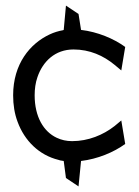

<svg xmlns="http://www.w3.org/2000/svg" viewBox="-20 -567 498 687"><path d="M27 -226C27 -192 32 -160 43 -131C68 -63 120 -12 189 5C191 6 198 8 208 9L216 70L261 100L270 9C329 2 387 -22 428 -52L414 -136L390 -116C349 -84 296 -62 238 -62C218 -62 200 -66 183 -74C136 -96 104 -149 104 -226C104 -249 107 -271 114 -291C133 -347 177 -390 243 -390C301 -390 350 -368 390 -335L414 -315L428 -399C387 -429 329 -453 270 -460L261 -517L216 -547L208 -460C207 -460 206 -459 206 -459C189 -456 173 -451 158 -444C87 -411 27 -338 27 -226Z"/></svg>

Font: Charger Sport
Style: Nrw
Weight: 400
Designer: Jasper
Foundry: Cannot Into Space Fonts
Version: Version 1.1